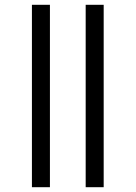

<svg xmlns="http://www.w3.org/2000/svg" viewBox="-20 -780 565 800"><path d="M113 0V-760H188V0ZM337 0V-760H412V0Z"/></svg>

Font: Noto Sans Display
Style: Regular
Weight: 400
Designer: Monotype Design Team
Foundry: Monotype Imaging Inc.
Version: Version 2.003